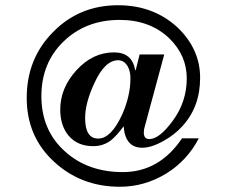

<svg xmlns="http://www.w3.org/2000/svg" viewBox="-20 -701 873 733"><path d="M744 -404Q744 -293 676 -219Q647 -187 606 -164Q559 -137 523 -137Q458 -137 452 -219Q425 -182 402 -164Q373 -143 336 -143Q276 -143 242 -183Q210 -221 210 -283Q210 -365 272 -433Q334 -501 415 -501Q485 -501 496 -433H498L513 -493H607L533 -219Q529 -207 529 -195Q529 -170 550 -170Q588 -170 639 -239Q693 -312 693 -402Q693 -489 627 -554Q553 -625 437 -625Q308 -625 223 -543Q138 -461 138 -334Q138 -203 229 -122Q316 -44 449 -44Q588 -44 675 -173H739Q695 -88 614 -38Q531 12 438 12Q290 12 187 -83Q82 -179 82 -327Q82 -477 182 -578Q282 -681 431 -681Q565 -681 657 -597Q744 -514 744 -404ZM478 -402Q478 -428 468 -447Q454 -471 431 -471Q380 -471 340 -383Q305 -308 305 -250Q305 -172 355 -172Q404 -172 446 -263Q478 -335 478 -402Z"/></svg>

Font: GFS Didot
Style: Bold Italic
Weight: 700
Italic angle: -12°
Designer: Designed by Takis Katsoulidis and George D. Matthiopoulos.
Foundry: Designed by Takis Katsoulidis and George D. Matthiopoulos.
Version: Version 1.0